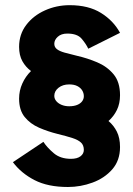

<svg xmlns="http://www.w3.org/2000/svg" viewBox="-20 -726 523 756"><path d="M452.6 -351.1Q452.6 -403.3 427 -433.8Q401.4 -464.4 362.5 -480.7Q323.7 -497.1 283.2 -506.3Q254.4 -513.2 234.4 -518.8Q214.4 -524.4 204.1 -532.5Q193.8 -540.5 193.8 -553.7Q193.8 -568.8 207.5 -581.3Q221.2 -593.8 245.1 -593.8Q284.2 -593.8 301.3 -573.7Q318.4 -553.7 327.6 -534.2L452.6 -596.7Q426.8 -644.5 377.7 -675Q328.6 -705.6 254.4 -705.6Q202.6 -705.6 157 -685.1Q111.3 -664.6 83.3 -627.7Q55.2 -590.8 55.2 -541.5Q55.2 -508.3 68.1 -485.1Q81.1 -461.9 102.1 -446.3Q80.6 -425.3 67.9 -397.2Q55.2 -369.1 55.2 -337.4Q55.2 -292.5 77.1 -265.4Q99.1 -238.3 134 -223.1Q168.9 -208 206.5 -198.7Q242.2 -189.9 264.9 -182.6Q287.6 -175.3 298.8 -164.8Q310.1 -154.3 310.1 -135.7Q310.1 -120.6 296.9 -110.6Q283.7 -100.6 259.3 -100.6Q217.8 -100.6 191.7 -122.8Q165.5 -145 150.9 -167.5L30.8 -87.4Q63.5 -43.9 116 -16.8Q168.5 10.3 247.6 10.3Q297.4 10.3 344.5 -7.1Q391.6 -24.4 422.1 -59.3Q452.6 -94.2 452.6 -147Q452.6 -182.6 440.2 -207.5Q427.7 -232.4 407.2 -249.5Q428.2 -268.1 440.4 -293.2Q452.6 -318.4 452.6 -351.1ZM310.1 -347.2Q310.1 -335.9 303.2 -326.9Q296.4 -317.9 283.4 -312.7Q270.5 -307.6 252.4 -307.6Q235.8 -307.6 222.4 -313.2Q209 -318.8 201.4 -328.1Q193.8 -337.4 193.8 -348.6Q193.8 -367.2 210.4 -380.4Q227.1 -393.6 252.4 -393.6Q272 -393.6 284.7 -387Q297.4 -380.4 303.7 -369.9Q310.1 -359.4 310.1 -347.2Z"/></svg>

Font: Estedad-VF-FD Black
Style: Regular
Weight: 900
Designer: Amin Abedi
Version: Version 4.000